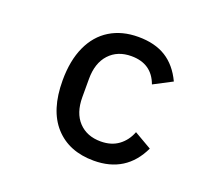

<svg xmlns="http://www.w3.org/2000/svg" viewBox="-125 -920 1251 1107"><g transform="rotate(20 500.0 -366.5)"><path d="M221 -361Q221 -483 260.5 -569.5Q300 -656 373.5 -701Q447 -746 547 -746Q649 -746 717 -703.5Q785 -661 826 -574L713 -515Q672 -628 547 -628Q462 -628 411.5 -573Q361 -518 361 -421V-309Q361 -212 411.5 -158.5Q462 -105 547 -105Q612 -105 656 -137.5Q700 -170 721 -225L828 -163Q745 13 547 13Q395 13 308 -83Q221 -179 221 -361Z"/></g></svg>

Font: IBM Plex Sans JP SemiBold
Style: Regular
Weight: 600
Designer: Mike Abbink; Paul van der Laan; Pieter van Rosmalen; Wujin Sim; Yejin Wi; Jinhee Kim; Boomi Park; Yona Kim; Kichan Ma
Foundry: Sandoll Inc.
Version: Version 1.001